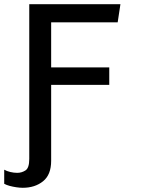

<svg xmlns="http://www.w3.org/2000/svg" viewBox="-52 -706 672 912"><path d="M56 186Q42 186 25.5 183.5Q9 181 -6 177Q-21 173 -32 167V100Q-20 107 -3 111Q14 115 30 115Q51 115 69 103.5Q87 92 87 49V-686H520L507 -600H191V-386H467V-303H191V58Q191 124 152.5 155Q114 186 56 186Z"/></svg>

Font: Chivo Mono Medium
Style: Regular
Weight: 400
Monospace: yes
Version: Version 1.008